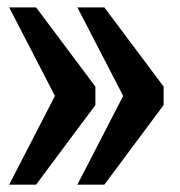

<svg xmlns="http://www.w3.org/2000/svg" viewBox="-20 -502 489 522"><path d="M239.3 -266.6V-216.3L78.1 0H4.9L129.4 -241.2L4.9 -481.9H78.1ZM424.8 -266.6V-216.3L263.7 0H190.4L314.9 -241.2L190.4 -481.9H263.7Z"/></svg>

Font: Charis SIL APac
Style: Bold
Weight: 700
Foundry: SIL International
Version: Version 5.000